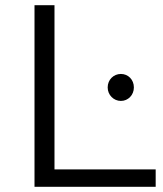

<svg xmlns="http://www.w3.org/2000/svg" viewBox="-20 -720 630 740"><path d="M580 0V-67H190V-700H113V0ZM446 -331C474 -331 496 -354 496 -383C496 -413 474 -435 446 -435C418 -435 395 -413 395 -383C395 -354 418 -331 446 -331Z"/></svg>

Font: Montserrat-Alt1
Style: Regular
Weight: 400
Designer: Differentunic
Foundry: Differentunic
Version: Version 7.222